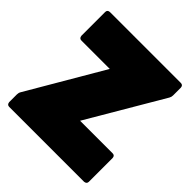

<svg xmlns="http://www.w3.org/2000/svg" viewBox="-196 -876 1019 1019"><g transform="rotate(45 313.5 -367.0)"><path d="M591 0H29Q13 0 11 -18V-76Q11 -88 17 -98L264 -520H51Q35 -520 33 -538V-716Q33 -733 51 -734H583Q600 -734 601 -716V-658Q601 -646 595 -636L347 -214H591Q608 -214 609 -196V-18Q609 -2 591 0Z"/></g></svg>

Font: YamahaIndonesia935. App Black
Style: Regular
Weight: 900
Designer: Dalton Maag Ltd
Foundry: Dalton Maag Ltd
Version: Version 1.002; January 01, 2024; Regular/Italic